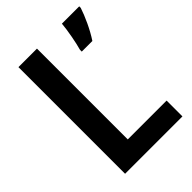

<svg xmlns="http://www.w3.org/2000/svg" viewBox="-209 -812 909 909"><g transform="rotate(-45 246.0 -357.0)"><path d="M83 0H467V-106H207V-714H83ZM490 -704V-714H374C371 -674 357 -600 347 -566V-554H418C448 -599 476 -661 490 -704Z"/></g></svg>

Font: Noto Sans Armenian SemiCondensed SemiBold
Style: Regular
Weight: 600
Width: 4
Designer: Monotype Design Team
Foundry: Monotype Imaging Inc.
Version: Version 2.008